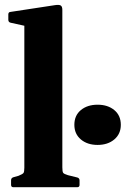

<svg xmlns="http://www.w3.org/2000/svg" viewBox="-20 -783 525 803"><path d="M81.8 0V-566.1H240.7V0ZM35.9 0Q26.3 0 26.3 -10V-28.8Q26.3 -38.8 35.7 -41.6L57.1 -47.6Q74.7 -54.7 78.2 -59.6Q81.8 -64.5 81.8 -81.4V-180H240.7V-83.3Q240.7 -65.1 244.2 -60.2Q247.7 -55.3 264 -50.4L303.7 -40.6Q312.7 -37.8 312.7 -28.4V-9.6Q312.7 0 302.7 0ZM81.8 -565.1V-715.8L101 -671.1L24.4 -688Q14.8 -690.2 14.8 -700.2V-722.8Q14.8 -732.9 24.8 -733.3L210.6 -761.6Q226.9 -764.1 233.8 -760.1Q240.7 -756 240.7 -741.8V-565.1ZM388.1 -176.9Q345.5 -176.9 318.2 -199.8Q291 -222.8 291 -261Q291 -300.1 318.2 -322.6Q345.5 -345.1 388.1 -345.1Q430.8 -345.1 458 -322.6Q485.3 -300.1 485.3 -261Q485.3 -222.8 458 -199.8Q430.8 -176.9 388.1 -176.9Z"/></svg>

Font: Hahmlet
Style: Regular
Weight: 400
Designer: Minjoo Ham & Mark Frömberg
Foundry: hypertype
Version: Version 1.002